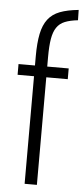

<svg xmlns="http://www.w3.org/2000/svg" viewBox="-56 -841 381 873"><g transform="rotate(5 134.0 -404.5)"><path d="M91 -491H16V-540H91V-582Q91 -643 99.5 -684.5Q108 -726 128 -752Q148 -778 182 -791Q216 -804 267 -809L268 -762Q232 -758 208.5 -748.5Q185 -739 171.5 -719Q158 -699 152.5 -666.5Q147 -634 147 -584V-540H245V-491H147V0H91Z"/></g></svg>

Font: Encode Sans Compressed
Style: Light
Weight: 300
Designer: Pablo Impallari, Andres Torresi
Foundry: Pablo Impallari, Andres Torresi
Version: Version 1.000; ttfautohint (v1.00) -l 8 -r 50 -G 200 -x 14 -